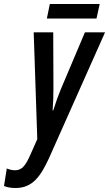

<svg xmlns="http://www.w3.org/2000/svg" viewBox="-105 -702 547 963"><path d="M130 -609H379L395 -682H145ZM-27 241C59 241 99 181 140 93L422 -540H321L200 -254C189 -228 174 -187 162 -148H159C162 -186 163 -225 163 -262L162 -540H64L82 -4L46 77C25 124 7 152 -29 152C-43 152 -57 149 -71 143L-85 231C-70 237 -51 241 -27 241Z"/></svg>

Font: Noto Sans UI Condensed Medium
Style: Italic
Weight: 500
Width: 3
Italic angle: -12°
Designer: Monotype Design Team
Foundry: Monotype Imaging Inc.
Version: Version 1.901